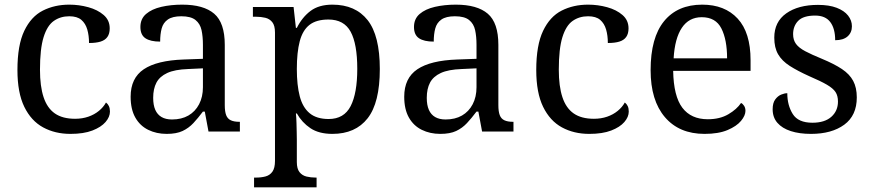

<svg xmlns="http://www.w3.org/2000/svg" viewBox="-20 -566 3750 826"><path d="M283 10Q217 10 165.5 -18Q114 -46 84.5 -106.5Q55 -167 55 -265Q55 -372 84.5 -433.5Q114 -495 164.5 -520.5Q215 -546 278 -546Q320 -546 360 -535Q400 -524 426 -501.5Q452 -479 452 -444Q452 -421 442 -407Q432 -393 412.5 -387Q393 -381 363 -381Q363 -413 355.5 -439Q348 -465 330 -480.5Q312 -496 278 -496Q240 -496 211.5 -476Q183 -456 167.5 -406Q152 -356 152 -266Q152 -195 167.5 -148Q183 -101 216 -78Q249 -55 303 -55Q334 -55 360 -64Q386 -73 405.5 -89Q425 -105 436 -125Q444 -119 448.5 -109.5Q453 -100 453 -86Q453 -63 434 -41Q415 -19 377.5 -4.5Q340 10 283 10Z M697 10Q653 10 617.5 -7.5Q582 -25 562 -60.5Q542 -96 542 -150Q542 -230 598.5 -268Q655 -306 770 -310L853 -313V-373Q853 -409 847 -436.5Q841 -464 821 -480Q801 -496 760 -496Q722 -496 702 -482Q682 -468 675.5 -443.5Q669 -419 669 -387Q627 -387 605.5 -401.5Q584 -416 584 -450Q584 -485 608.5 -506Q633 -527 674 -536.5Q715 -546 764 -546Q856 -546 901.5 -507Q947 -468 947 -373V-114Q947 -86 953 -70.5Q959 -55 973 -48.5Q987 -42 1009 -42H1012V0H877L861 -86H853Q832 -58 812 -36.5Q792 -15 765.5 -2.5Q739 10 697 10ZM720 -52Q761 -52 790.5 -69Q820 -86 836.5 -117.5Q853 -149 853 -191V-272L789 -269Q732 -267 699.5 -252Q667 -237 653 -210.5Q639 -184 639 -145Q639 -114 648 -93.5Q657 -73 675 -62.5Q693 -52 720 -52Z M1073 240V198H1081Q1104 198 1122.5 193Q1141 188 1152 172.5Q1163 157 1163 126V-426Q1163 -456 1151.5 -470.5Q1140 -485 1121.5 -489.5Q1103 -494 1081 -494H1068V-536H1243L1253 -446H1257Q1280 -492 1316 -519Q1352 -546 1410 -546Q1509 -546 1561.5 -479.5Q1614 -413 1614 -269Q1614 -124 1561.5 -57Q1509 10 1410 10Q1352 10 1315.5 -14.5Q1279 -39 1257 -78H1253Q1255 -59 1255.5 -37.5Q1256 -16 1256.5 3Q1257 22 1257 35V131Q1257 160 1268.5 174.5Q1280 189 1298.5 193.5Q1317 198 1339 198H1342V240ZM1394 -54Q1460 -54 1488.5 -109.5Q1517 -165 1517 -270Q1517 -377 1488.5 -429.5Q1460 -482 1393 -482Q1341 -482 1311.5 -459Q1282 -436 1269.5 -388.5Q1257 -341 1257 -269Q1257 -200 1269.5 -152Q1282 -104 1312 -79Q1342 -54 1394 -54Z M1874 10Q1830 10 1794.5 -7.5Q1759 -25 1739 -60.5Q1719 -96 1719 -150Q1719 -230 1775.5 -268Q1832 -306 1947 -310L2030 -313V-373Q2030 -409 2024 -436.5Q2018 -464 1998 -480Q1978 -496 1937 -496Q1899 -496 1879 -482Q1859 -468 1852.5 -443.5Q1846 -419 1846 -387Q1804 -387 1782.5 -401.5Q1761 -416 1761 -450Q1761 -485 1785.5 -506Q1810 -527 1851 -536.5Q1892 -546 1941 -546Q2033 -546 2078.5 -507Q2124 -468 2124 -373V-114Q2124 -86 2130 -70.5Q2136 -55 2150 -48.5Q2164 -42 2186 -42H2189V0H2054L2038 -86H2030Q2009 -58 1989 -36.5Q1969 -15 1942.5 -2.5Q1916 10 1874 10ZM1897 -52Q1938 -52 1967.5 -69Q1997 -86 2013.5 -117.5Q2030 -149 2030 -191V-272L1966 -269Q1909 -267 1876.5 -252Q1844 -237 1830 -210.5Q1816 -184 1816 -145Q1816 -114 1825 -93.5Q1834 -73 1852 -62.5Q1870 -52 1897 -52Z M2515 10Q2449 10 2397.5 -18Q2346 -46 2316.5 -106.5Q2287 -167 2287 -265Q2287 -372 2316.5 -433.5Q2346 -495 2396.5 -520.5Q2447 -546 2510 -546Q2552 -546 2592 -535Q2632 -524 2658 -501.5Q2684 -479 2684 -444Q2684 -421 2674 -407Q2664 -393 2644.5 -387Q2625 -381 2595 -381Q2595 -413 2587.5 -439Q2580 -465 2562 -480.5Q2544 -496 2510 -496Q2472 -496 2443.5 -476Q2415 -456 2399.5 -406Q2384 -356 2384 -266Q2384 -195 2399.5 -148Q2415 -101 2448 -78Q2481 -55 2535 -55Q2566 -55 2592 -64Q2618 -73 2637.5 -89Q2657 -105 2668 -125Q2676 -119 2680.5 -109.5Q2685 -100 2685 -86Q2685 -63 2666 -41Q2647 -19 2609.5 -4.5Q2572 10 2515 10Z M3011 10Q2902 10 2840.5 -62Q2779 -134 2779 -264Q2779 -404 2837 -475Q2895 -546 3001 -546Q3098 -546 3153.5 -486Q3209 -426 3209 -307V-261H2876Q2878 -152 2915.5 -102.5Q2953 -53 3025 -53Q3077 -53 3113.5 -74.5Q3150 -96 3168 -123Q3175 -120 3181 -111Q3187 -102 3187 -89Q3187 -69 3168 -46Q3149 -23 3110 -6.5Q3071 10 3011 10ZM3108 -315Q3108 -395 3083.5 -443.5Q3059 -492 2999 -492Q2944 -492 2913.5 -446.5Q2883 -401 2878 -315Z M3469 10Q3419 10 3382 -2Q3345 -14 3324.5 -37.5Q3304 -61 3304 -96Q3304 -123 3315 -138Q3326 -153 3340.5 -159Q3355 -165 3367 -165Q3367 -113 3390.5 -75.5Q3414 -38 3475 -38Q3528 -38 3556.5 -63.5Q3585 -89 3585 -129Q3585 -154 3574.5 -170Q3564 -186 3537.5 -201.5Q3511 -217 3462 -238Q3411 -261 3377.5 -282.5Q3344 -304 3327.5 -332.5Q3311 -361 3311 -404Q3311 -472 3362.5 -508.5Q3414 -545 3499 -545Q3547 -545 3579.5 -532.5Q3612 -520 3628.5 -499Q3645 -478 3645 -453Q3645 -426 3626.5 -409.5Q3608 -393 3573 -393Q3573 -443 3552 -471Q3531 -499 3487 -499Q3436 -499 3414 -476.5Q3392 -454 3392 -419Q3392 -394 3404.5 -377Q3417 -360 3444.5 -345.5Q3472 -331 3516 -313Q3569 -291 3602 -269Q3635 -247 3650.5 -218Q3666 -189 3666 -147Q3666 -69 3612 -29.5Q3558 10 3469 10Z"/></svg>

Font: Noto Serif Tamil
Style: Regular
Weight: 400
Designer: Indian Type Foundry, Tom Grace, and the Monotype Design Team
Foundry: Monotype Imaging Inc.
Version: Version 2.003